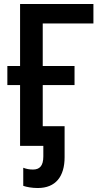

<svg xmlns="http://www.w3.org/2000/svg" viewBox="-20 -734 506 966"><path d="M198 53C198 101 179 119 146 119C128 119 112 116 97 110V201C114 207 141 212 170 212C260 212 305 154 305 57V-99H195V-306H355V-402H195V-616H450V-714H81V-402H17V-306H81V0H198Z"/></svg>

Font: Noto Sans UI SemiCondensed Medium
Style: Regular
Weight: 500
Width: 4
Designer: Monotype Design Team
Foundry: Monotype Imaging Inc.
Version: Version 1.901